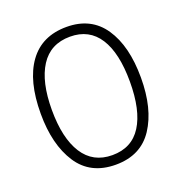

<svg xmlns="http://www.w3.org/2000/svg" viewBox="-132 -839 913 964"><g transform="rotate(-20 324.5 -357.5)"><path d="M325 10Q190 10 123.5 -92Q57 -194 57 -359Q57 -534 126 -629.5Q195 -725 327 -725Q458 -725 525 -626Q592 -527 592 -358Q592 -192 525.5 -91Q459 10 325 10ZM325 -41Q429 -41 481 -123Q533 -205 533 -358Q533 -511 481 -592Q429 -673 327 -673Q222 -673 169 -590.5Q116 -508 116 -358Q116 -207 169 -124Q222 -41 325 -41Z"/></g></svg>

Font: Noto Sans UI NarrowLight
Style: Regular
Weight: 300
Width: 4
Designer: Monotype Design Team
Foundry: Monotype Imaging Inc.
Version: Version 1.001